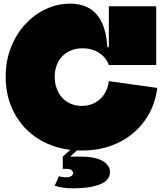

<svg xmlns="http://www.w3.org/2000/svg" viewBox="-20 -806 886 1046"><path d="M426 14Q334 14 258 -15.2Q182 -44.5 126.8 -98.2Q71.5 -152 41.2 -225.5Q11 -299 11 -388Q11 -476 40 -548.8Q69 -621.5 118.5 -674.8Q168 -728 230.8 -757Q293.5 -786 361 -786Q424 -786 467.8 -760Q511.5 -734 535.8 -681.5Q560 -629 565 -549H613L573 -452Q557.5 -494 519 -518.5Q480.5 -543 430 -543Q384.5 -543 350.2 -523.5Q316 -504 297 -469Q278 -434 278 -388Q278 -353 288.8 -323.8Q299.5 -294.5 319.2 -273.2Q339 -252 366.2 -240.5Q393.5 -229 426 -229Q465.5 -229 497 -246Q528.5 -263 548.2 -293.2Q568 -323.5 573 -364L837 -327Q823.5 -225 768.2 -148.2Q713 -71.5 625.2 -28.8Q537.5 14 426 14ZM573 -452V-772H831V-452ZM301 154Q310 157 318.8 158.5Q327.5 160 337 160Q356.5 160 367.2 154Q378 148 378 137Q378 126.5 368.8 120.2Q359.5 114 343 114H322V47H417Q498 47 538.5 70.5Q579 94 579 131Q579 177.5 523.5 198.8Q468 220 383 220Q348 220 322.8 216.2Q297.5 212.5 278 206ZM434 -53H474L362 47H322Z"/></svg>

Font: Hepta Slab ExtraLight Black
Style: Regular
Weight: 900
Version: Version 1.102